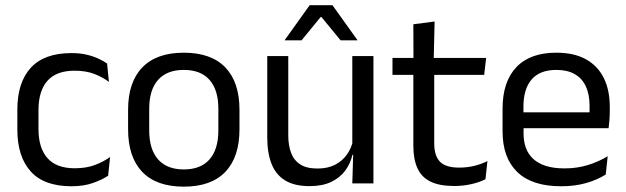

<svg xmlns="http://www.w3.org/2000/svg" viewBox="-20 -703 2400 736"><path d="M254 11Q149 11 97.8 -45.8Q46.5 -102.5 46.5 -206.5V-282.5Q46.5 -387 98 -443.2Q149.5 -499.5 254 -499.5Q285 -499.5 310.5 -493.8Q336 -488 356.2 -478.8Q376.5 -469.5 390.5 -459.5L397.5 -389Q374 -407 341.8 -419.5Q309.5 -432 266 -432Q196 -432 161.8 -393.2Q127.5 -354.5 127.5 -280.5V-208.5Q127.5 -136 161.8 -97Q196 -58 266 -58Q311 -58 343.8 -70.5Q376.5 -83 402 -101L394.5 -29.5Q372.5 -14.5 337 -1.8Q301.5 11 254 11Z M684.5 12.5Q579.5 12.5 525.2 -44.2Q471 -101 471 -207.5V-282Q471 -388 525.5 -444.5Q580 -501 684.5 -501Q789.5 -501 843.8 -444.5Q898 -388 898 -282V-207.5Q898 -101 843.8 -44.2Q789.5 12.5 684.5 12.5ZM684.5 -53.5Q749.5 -53.5 783.2 -92Q817 -130.5 817 -203V-286.5Q817 -358.5 783.2 -396.8Q749.5 -435 684.5 -435Q620 -435 586 -396.8Q552 -358.5 552 -286.5V-203Q552 -130.5 586 -92Q620 -53.5 684.5 -53.5Z M1004.5 -488H1085V-184.5Q1085 -146 1095.8 -117.2Q1106.5 -88.5 1131 -72.8Q1155.5 -57 1197 -57Q1236 -57 1264 -71.2Q1292 -85.5 1309.8 -110.5Q1327.5 -135.5 1334 -167L1348.5 -109.5H1331Q1323.5 -76.5 1303.5 -49.2Q1283.5 -22 1249.8 -5.8Q1216 10.5 1166.5 10.5Q1109 10.5 1073.2 -11.2Q1037.5 -33 1021 -74.8Q1004.5 -116.5 1004.5 -175.5ZM1330.5 -488H1411.5V0H1330.5L1334 -117L1330.5 -122ZM1071.5 -549.5 1167 -683H1254.5L1350 -549.5V-548.5H1285.5L1212.5 -637.5H1209L1136 -548.5H1071.5Z M1721 10Q1664.5 10 1630 -7Q1595.5 -24 1580 -58.5Q1564.5 -93 1564.5 -144.5V-452.5H1644.5V-154Q1644.5 -106 1666.5 -83.2Q1688.5 -60.5 1740.5 -60.5Q1770 -60.5 1797.2 -67Q1824.5 -73.5 1848.5 -85.5L1841 -16Q1817.5 -4 1786 3Q1754.5 10 1721 10ZM1836 -416H1484.5V-481H1843.5ZM1642.5 -473H1565L1564.5 -610L1646 -620.5Z M2131 11Q2019.5 11 1963 -43.5Q1906.5 -98 1906.5 -199.5V-286.5Q1906.5 -389.5 1959 -445.2Q2011.5 -501 2112.5 -501Q2180.5 -501 2226 -475.8Q2271.5 -450.5 2294.5 -404Q2317.5 -357.5 2317.5 -293V-275Q2317.5 -259 2316.2 -243Q2315 -227 2313 -211.5H2238.5Q2239.5 -235.5 2239.8 -257Q2240 -278.5 2240 -296.5Q2240 -341 2225.8 -371.8Q2211.5 -402.5 2183.2 -418.8Q2155 -435 2112.5 -435Q2049.5 -435 2018 -398.5Q1986.5 -362 1986.5 -294V-247.5L1987 -237.5V-191Q1987 -160.5 1996 -136Q2005 -111.5 2024.2 -93.8Q2043.5 -76 2073.2 -66.8Q2103 -57.5 2144 -57.5Q2191.5 -57.5 2232.5 -70Q2273.5 -82.5 2309.5 -104L2302 -34Q2269.5 -13.5 2226.5 -1.2Q2183.5 11 2131 11ZM2296 -211.5H1949V-272.5H2296Z"/></svg>

Font: Anek Malayalam Medium
Style: Regular
Weight: 400
Version: Version 1.003